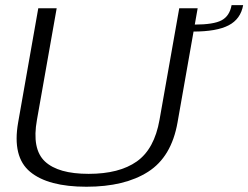

<svg xmlns="http://www.w3.org/2000/svg" viewBox="-20 -706 944 730"><path d="M308.5 4Q163 4 94.5 -52.8Q26 -109.5 49 -240.5L125.5 -674.5H195.5L120.5 -250.5Q100.5 -139.5 150.8 -92.2Q201 -45 317 -45Q433.5 -45 500.2 -92.2Q567 -139.5 586.5 -250.5L661.5 -674.5H731.5L655 -240.5Q632 -109.5 543 -52.8Q454 4 308.5 4ZM719 -612.5Q792 -612.5 822.5 -628.8Q853 -645 860.5 -686.5H904.5Q895 -633.5 849.5 -609.8Q804 -586 714.5 -586Z"/></svg>

Font: Anybody ExtraExpanded Light
Style: Italic
Weight: 300
Width: 8
Italic angle: -10°
Designer: Tyler Finck
Foundry: Etcetera Type Company
Version: Version 1.010; ttfautohint (v1.8.3) -l 8 -r 50 -G 200 -x 14 